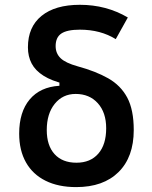

<svg xmlns="http://www.w3.org/2000/svg" viewBox="-20 -762 626 792"><path d="M294.4 9.8Q220.7 9.8 168 -16.4Q115.2 -42.5 87.2 -92Q59.1 -141.6 59.1 -210.9Q59.1 -299.8 102.3 -351.6Q145.5 -403.3 225.1 -408.2V-440.4L247.6 -415.5Q193.4 -428.2 159.7 -449.5Q126 -470.7 110.6 -500Q95.2 -529.3 95.2 -566.9Q95.2 -650.9 151.4 -696.5Q207.5 -742.2 309.6 -742.2Q418.5 -742.2 507.3 -689.9L457.5 -600.6Q394.5 -639.6 309.6 -639.6Q256.8 -639.6 233.2 -623.8Q209.5 -607.9 209.5 -571.8Q209.5 -542 229.7 -522.2Q250 -502.4 300.8 -488.3Q374.5 -468.3 426.3 -439Q478 -409.7 504.9 -359.4Q531.7 -309.1 531.7 -225.6Q531.7 -114.3 469 -52.2Q406.2 9.8 294.4 9.8ZM295.4 -90.8Q353 -90.8 385.5 -128.2Q418 -165.5 418 -232.9Q418 -297.9 383.5 -336.2Q349.1 -374.5 292 -374.5Q238.8 -374.5 205.8 -333.7Q172.9 -293 172.9 -225.6Q172.9 -161.6 205.1 -126.2Q237.3 -90.8 295.4 -90.8Z"/></svg>

Font: Cascadia Code Medium
Style: Regular
Weight: 500
Monospace: yes
Designer: Aaron Bell
Foundry: Saja Typeworks
Version: Version 2407.024